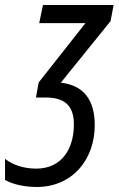

<svg xmlns="http://www.w3.org/2000/svg" viewBox="-46 -734 472 764"><path d="M100 10C243 10 331 -100 331 -236C331 -336 287 -395 196 -405L394 -650L406 -714H125L110 -642H294L108 -406L97 -346H135C210 -346 248 -315 248 -239C248 -142 200 -63 98 -63C51 -63 5 -77 -26 -102V-18C7 1 56 10 100 10Z"/></svg>

Font: Noto Sans ExtraCondensed
Style: Italic
Weight: 400
Width: 2
Italic angle: -12°
Designer: Monotype Design Team
Foundry: Monotype Imaging Inc.
Version: Version 2.013